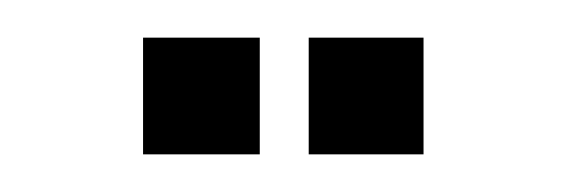

<svg xmlns="http://www.w3.org/2000/svg" viewBox="-20 -745 301 102"><path d="M144 -663V-725H205V-663ZM56 -663V-725H118V-663Z"/></svg>

Font: Big Shoulders Display Light
Style: Regular
Weight: 300
Designer: Patric King
Foundry: XO Type Co
Version: Version 1.000; ttfautohint (v1.8.2)